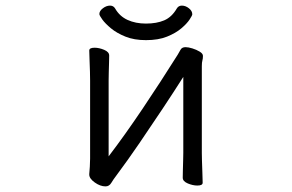

<svg xmlns="http://www.w3.org/2000/svg" viewBox="-20 -651 1040 684"><path d="M665 -600Q665 -596 655.5 -581.5Q646 -567 626 -550Q606 -533 575 -520.5Q544 -508 500 -508Q458 -508 427 -520.5Q396 -533 375.5 -550Q355 -567 344.5 -581.5Q334 -596 334 -601Q334 -612 346.5 -621.5Q359 -631 372 -631Q384 -631 390 -621Q406 -593 434.5 -580Q463 -567 500 -567Q538 -567 565 -578.5Q592 -590 610 -621Q616 -631 628 -631Q641 -631 653 -621.5Q665 -612 665 -600ZM633 -377Q600 -325 559.5 -264Q519 -203 477 -141.5Q435 -80 394 -25Q384 -12 376.5 0.5Q369 13 356 13Q337 13 317.5 -1Q298 -15 298 -29V-31Q299 -40 300 -57Q301 -74 301 -86V-364Q301 -374 300.5 -395Q300 -416 299 -438Q298 -460 298 -471Q298 -481 317 -481Q333 -481 351 -473.5Q369 -466 369 -453Q369 -445 368.5 -428.5Q368 -412 367.5 -394Q367 -376 367 -364V-94Q425 -170 488.5 -264.5Q552 -359 613 -456Q618 -464 623 -473.5Q628 -483 641 -483Q651 -483 665.5 -478.5Q680 -474 691.5 -467Q703 -460 703 -452Q703 -442 701 -435.5Q699 -429 699 -415V-106Q699 -100 699.5 -79Q700 -58 701 -35Q702 -12 702 0Q702 10 683 10Q667 10 649 2.5Q631 -5 631 -18Q631 -26 631.5 -44.5Q632 -63 632.5 -81Q633 -99 633 -106Z"/></svg>

Font: Klee One SemiBold
Style: Regular
Weight: 600
Designer: Fontworks Inc.
Foundry: Fontworks Inc.
Version: Version 1.00;January 12, 2022;FontCreator 13.0.0.2683 64-bit